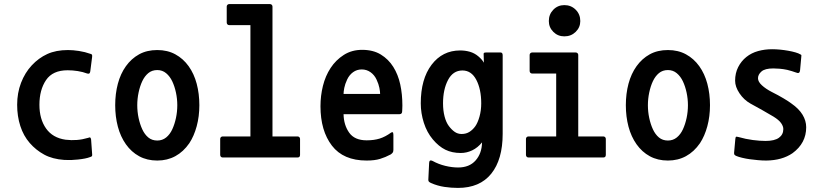

<svg xmlns="http://www.w3.org/2000/svg" viewBox="-20 -721 4040 940"><path d="M421 48Q411 52 396 55Q381 58 362 60Q343 62 328 62.5Q313 63 295 62Q237 58 196.5 36Q156 14 125.5 -21Q95 -56 79.5 -104Q64 -152 64 -208Q64 -266 83 -315.5Q102 -365 135.5 -401Q169 -437 211.5 -456.5Q254 -476 313 -476Q337 -476 366.5 -471.5Q396 -467 424 -457Q428 -456 430 -453.5Q432 -451 431 -442L422 -372Q421 -365 418 -362Q415 -359 407 -361Q386 -369 361 -373Q336 -377 311 -377Q238 -377 205.5 -329Q173 -281 173 -208Q173 -138 205.5 -92Q238 -46 301 -37Q358 -30 411 -46Q420 -50 422.5 -47Q425 -44 426 -38L431 32Q432 39 430.5 42.5Q429 46 421 48Z M907 -20Q878 22 838.5 43.5Q799 65 750 65Q700 65 661.5 44Q623 23 596.5 -14.5Q570 -52 557 -101Q544 -150 544 -206Q544 -262 557 -311Q570 -360 596.5 -397Q623 -434 661 -455Q699 -476 750 -476Q800 -476 838.5 -455Q877 -434 903.5 -397Q930 -360 943 -311Q956 -262 956 -206Q956 -151 943 -103Q930 -55 907 -20ZM750 -378Q724 -378 706 -363Q688 -348 676.5 -323.5Q665 -299 658.5 -268Q652 -237 652 -206Q652 -174 658.5 -143.5Q665 -113 676.5 -88Q688 -63 706 -48Q724 -33 750 -33Q775 -33 793.5 -48Q812 -63 823.5 -88Q835 -113 841.5 -143.5Q848 -174 848 -206Q848 -237 841.5 -267.5Q835 -298 823.5 -322.5Q812 -347 793.5 -362.5Q775 -378 750 -378Z M1070 50Q1065 50 1061.5 46.5Q1058 43 1058 37V-41Q1058 -46 1061.5 -49.5Q1065 -53 1070 -53H1206V-598H1102Q1097 -598 1093.5 -601.5Q1090 -605 1090 -611V-689Q1090 -694 1093.5 -697.5Q1097 -701 1102 -701H1302Q1307 -701 1310.5 -697.5Q1314 -694 1314 -689V-53H1437Q1442 -53 1445.5 -49.5Q1449 -46 1449 -41V37Q1449 50 1437 50Z M1949 -177Q1949 -169 1945.5 -165.5Q1942 -162 1936 -162H1662Q1663 -109 1689.5 -71.5Q1716 -34 1775 -34Q1811 -34 1838.5 -42.5Q1866 -51 1895 -72Q1903 -76 1904.5 -71Q1906 -66 1906 -59V12Q1906 21 1903 25.5Q1900 30 1893 35Q1867 49 1840.5 57Q1814 65 1775 65Q1661 65 1605 -8Q1549 -81 1549 -201Q1549 -252 1561 -300.5Q1573 -349 1598.5 -388Q1624 -427 1663 -452Q1702 -477 1753 -477Q1807 -477 1844.5 -454Q1882 -431 1905.5 -393.5Q1929 -356 1939.5 -308Q1950 -260 1950 -204Q1950 -197 1949.5 -188.5Q1949 -180 1949 -177ZM1751 -381Q1727 -381 1708.5 -367.5Q1690 -354 1679.5 -331.5Q1669 -309 1665.5 -290.5Q1662 -272 1662 -261H1841Q1841 -272 1837.5 -290.5Q1834 -309 1823.5 -331.5Q1813 -354 1794 -367.5Q1775 -381 1751 -381Z M2222 199Q2189 199 2155.5 194Q2122 189 2090 175Q2082 171 2079.5 168Q2077 165 2077 159L2081 76Q2082 59 2098 67Q2127 83 2160 91Q2193 99 2223 99Q2278 99 2308.5 64.5Q2339 30 2340 -24Q2319 2 2292 15Q2265 28 2236 28Q2193 28 2160.5 12Q2128 -4 2099 -38.5Q2070 -73 2055 -120Q2040 -167 2040 -215Q2040 -334 2093 -404Q2146 -474 2233 -474Q2258 -474 2280.5 -467.5Q2303 -461 2321.5 -445.5Q2340 -430 2349 -414L2348 -451Q2347 -459 2349 -461.5Q2351 -464 2359 -464H2431Q2441 -464 2441 -450V-66Q2441 60 2385 129.5Q2329 199 2222 199ZM2244 -376Q2198 -376 2173.5 -329.5Q2149 -283 2149 -215Q2149 -180 2156.5 -151Q2164 -122 2177.5 -104Q2191 -86 2206 -75.5Q2221 -65 2240 -65Q2262 -65 2278.5 -75.5Q2295 -86 2307 -103Q2319 -120 2327.5 -150Q2336 -180 2336 -215Q2336 -284 2312 -330Q2288 -376 2244 -376Z M2567 50Q2562 50 2558.5 46.5Q2555 43 2555 37V-41Q2555 -46 2558.5 -49.5Q2562 -53 2567 -53H2703V-361H2585Q2580 -361 2576.5 -364.5Q2573 -368 2573 -374V-452Q2573 -457 2576.5 -460.5Q2580 -464 2585 -464H2799Q2804 -464 2807.5 -460.5Q2811 -457 2811 -452V-53H2934Q2939 -53 2942.5 -49.5Q2946 -46 2946 -41V37Q2946 50 2934 50ZM2743 -543Q2711 -543 2689 -565Q2667 -587 2667 -618Q2667 -651 2689 -673.5Q2711 -696 2743 -696Q2776 -696 2798.5 -673.5Q2821 -651 2821 -618Q2821 -587 2798.5 -565Q2776 -543 2743 -543Z M3407 -20Q3378 22 3338.5 43.5Q3299 65 3250 65Q3200 65 3161.5 44Q3123 23 3096.5 -14.5Q3070 -52 3057 -101Q3044 -150 3044 -206Q3044 -262 3057 -311Q3070 -360 3096.5 -397Q3123 -434 3161 -455Q3199 -476 3250 -476Q3300 -476 3338.5 -455Q3377 -434 3403.5 -397Q3430 -360 3443 -311Q3456 -262 3456 -206Q3456 -151 3443 -103Q3430 -55 3407 -20ZM3250 -378Q3224 -378 3206 -363Q3188 -348 3176.5 -323.5Q3165 -299 3158.5 -268Q3152 -237 3152 -206Q3152 -174 3158.5 -143.5Q3165 -113 3176.5 -88Q3188 -63 3206 -48Q3224 -33 3250 -33Q3275 -33 3293.5 -48Q3312 -63 3323.5 -88Q3335 -113 3341.5 -143.5Q3348 -174 3348 -206Q3348 -237 3341.5 -267.5Q3335 -298 3323.5 -322.5Q3312 -347 3293.5 -362.5Q3275 -378 3250 -378Z M3860 29Q3809 64 3732 65Q3712 65 3690.5 63Q3669 61 3650.5 58.5Q3632 56 3613.5 51.5Q3595 47 3586 43Q3582 42 3577.5 38Q3573 34 3574 27L3580 -40Q3581 -49 3583 -51Q3585 -53 3596 -50Q3631 -40 3665.5 -35.5Q3700 -31 3728 -31Q3772 -31 3793.5 -46.5Q3815 -62 3815 -89Q3815 -103 3804 -118.5Q3793 -134 3767 -150Q3740 -166 3711 -182.5Q3682 -199 3654 -214Q3622 -232 3600.5 -264Q3579 -296 3579 -326Q3579 -363 3594 -392.5Q3609 -422 3634 -442Q3659 -462 3691.5 -471Q3724 -480 3760 -480Q3779 -480 3799.5 -478Q3820 -476 3839.5 -472.5Q3859 -469 3874.5 -464.5Q3890 -460 3898 -455Q3903 -453 3903.5 -450.5Q3904 -448 3903 -443L3897 -377Q3896 -367 3891 -364.5Q3886 -362 3877 -366Q3858 -373 3834 -379Q3815 -383 3797.5 -384.5Q3780 -386 3766 -386Q3725 -386 3708 -371Q3691 -356 3691 -338Q3691 -321 3710 -303.5Q3729 -286 3758 -271Q3790 -255 3816 -239.5Q3842 -224 3855 -214Q3891 -189 3909 -159.5Q3927 -130 3927 -98Q3927 -20 3860 29Z"/></svg>

Font: NanumGothicCoding
Style: Bold
Weight: 700
Monospace: yes
Designer: Kwon Bruce; Nicolas Noh; Sung-woo Choi; Go-un Cha; Soo-hyun Park;
Foundry: NHN Corporation
Version: Version 2.000;PS 1;hotconv 1.0.49;makeotf.lib2.0.14853